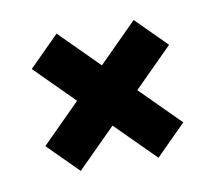

<svg xmlns="http://www.w3.org/2000/svg" viewBox="-43 -511 401 358"><g transform="rotate(-10 157.0 -332.5)"><path d="M84 -203 27 -260 100 -333 27 -406 84 -463 157 -390 230 -463 287 -406 214 -333 288 -259 231 -202 157 -276Z"/></g></svg>

Font: Special Gothic Condensed Medium
Style: Regular
Weight: 500
Width: 3
Designer: Alistair McCready
Foundry: Monolith
Version: Version 1.000; ttfautohint (v1.8.4.7-5d5b)